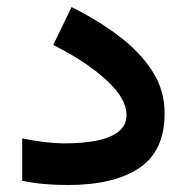

<svg xmlns="http://www.w3.org/2000/svg" viewBox="-20 -530 534 549"><path d="M167 -120.1Q215.8 -120.1 255.4 -127.7Q294.9 -135.3 318.4 -153.3Q341.8 -171.4 341.8 -201.7Q341.8 -248 284.2 -301Q226.6 -354 132.3 -401.4L184.6 -509.8Q259.3 -472.7 319.6 -427.2Q379.9 -381.8 415.3 -327.1Q450.7 -272.5 450.7 -206.1Q450.7 -98.1 378.2 -49.6Q305.7 -1 174.3 -1Q137.7 -1 105.5 -3.9Q73.2 -6.8 43.5 -13.2V-134.3Q111.3 -120.1 167 -120.1Z"/></svg>

Font: Vazirmatn RD SemiBold
Style: Regular
Weight: 600
Designer: Saber Rastikerdar
Foundry: Saber Rastikerdar
Version: Version 32.102